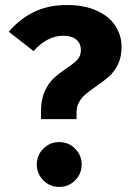

<svg xmlns="http://www.w3.org/2000/svg" viewBox="-20 -730 521 767"><path d="M247.6 -710Q317.2 -710 366.7 -687.3Q416.2 -664.6 440.9 -626.5Q465.6 -588.4 465.6 -543.2Q465.6 -501.8 451.2 -472.8Q436.8 -443.8 416.6 -425.6Q396.4 -407.4 363.2 -384.4Q336.4 -366 321.2 -353Q306 -340 295.9 -322Q285.8 -304 285.8 -279.8V-254H143.8V-285.4Q143.8 -332.6 158.6 -365Q173.4 -397.4 193.4 -416.3Q213.4 -435.2 244.6 -456.4Q275.4 -476.6 289.2 -491.5Q303 -506.4 303 -529.4Q303 -557.2 284.4 -572.2Q265.8 -587.2 232 -587.2Q200.8 -587.2 170.9 -571.8Q141 -556.4 114 -526L15 -603.2Q59.2 -655 116.4 -682.5Q173.6 -710 247.6 -710ZM216.4 -162.4Q254.2 -162.4 280.2 -136.1Q306.2 -109.8 306.2 -73Q306.2 -36.2 280.2 -9.7Q254.2 16.8 216.4 16.8Q179 16.8 153 -9.7Q127 -36.2 127 -73Q127 -109.8 153 -136.1Q179 -162.4 216.4 -162.4Z"/></svg>

Font: Firava
Style: Regular
Weight: 400
Designer: Carrois Corporate & Edenspiekermann AG
Foundry: Greg Finn Gibson
Version: Version 5.000